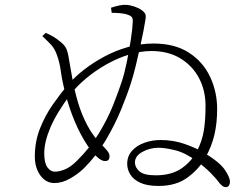

<svg xmlns="http://www.w3.org/2000/svg" viewBox="-20 -784 1040 794"><path d="M636 -15Q588 -15 559.5 -28.5Q531 -42 518.5 -63Q506 -84 506 -106Q506 -138 525.5 -160Q545 -182 577 -193.5Q609 -205 644 -205Q698 -205 745.5 -188Q793 -171 823 -153Q889 -113 910 -81.5Q931 -50 931 -33Q931 -23 926.5 -16.5Q922 -10 914 -10Q907 -10 902 -13.5Q897 -17 890 -24Q874 -46 850.5 -69.5Q827 -93 797 -115Q748 -152 705 -162.5Q662 -173 636 -173Q600 -173 569 -156Q538 -139 538 -112Q538 -92 556.5 -75.5Q575 -59 624 -59Q689 -59 730.5 -87.5Q772 -116 795 -160Q816 -201 823 -244.5Q830 -288 830 -346Q830 -410 803 -461Q776 -512 726 -542.5Q676 -573 606 -573Q562 -573 514.5 -558.5Q467 -544 421.5 -518.5Q376 -493 337.5 -461Q299 -429 273 -396Q214 -317 188.5 -257Q163 -197 163 -150Q163 -110 176 -92Q189 -74 207 -74Q225 -74 248.5 -83.5Q272 -93 298 -119Q352 -172 388.5 -232Q425 -292 447.5 -348.5Q470 -405 483 -445Q495 -481 504.5 -528Q514 -575 521 -620Q528 -665 529 -694Q530 -709 523.5 -715Q517 -721 503 -725Q492 -728 475.5 -729.5Q459 -731 442 -731L439 -752Q456 -758 473.5 -761.5Q491 -765 502 -764Q518 -763 537 -756.5Q556 -750 566 -742Q575 -736 580 -728Q585 -720 581 -700Q579 -687 573.5 -657.5Q568 -628 559.5 -590Q551 -552 541.5 -512.5Q532 -473 521 -439Q506 -392 480.5 -330Q455 -268 417.5 -204.5Q380 -141 327 -88Q302 -64 269.5 -45.5Q237 -27 205 -27Q181 -27 163 -41.5Q145 -56 134.5 -80.5Q124 -105 124 -136Q124 -199 145.5 -253Q167 -307 198.5 -352Q230 -397 261 -433Q288 -465 326.5 -495Q365 -525 411.5 -550Q458 -575 509.5 -589.5Q561 -604 615 -604Q703 -604 761.5 -566Q820 -528 849 -466Q878 -404 878 -333Q878 -276 867 -228Q856 -180 830 -133Q805 -87 757 -51Q709 -15 636 -15ZM414 -118Q400 -118 382 -134.5Q364 -151 344 -179Q313 -225 289.5 -281Q266 -337 251 -395Q237 -449 232 -486.5Q227 -524 217 -552Q207 -582 192 -598Q177 -614 155 -635L169 -648Q190 -639 203.5 -630.5Q217 -622 230 -611Q247 -598 254 -583Q261 -568 266 -534Q272 -498 280.5 -452Q289 -406 303.5 -357.5Q318 -309 342 -264Q366 -219 402 -184Q414 -172 423.5 -160.5Q433 -149 433 -138Q433 -129 429 -123.5Q425 -118 414 -118Z"/></svg>

Font: Noto Serif JP ExtraLight ExtraLight
Style: Regular
Weight: 250
Version: Version 2.003-H1;hotconv 1.1.1;makeotfexe 2.6.0